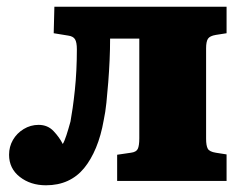

<svg xmlns="http://www.w3.org/2000/svg" viewBox="-20 -539 724 572"><path d="M117 13Q71 13 39 -12Q7 -37 7 -78Q7 -102 18.5 -122Q30 -142 50.5 -154.5Q71 -167 95 -167Q122 -167 139.5 -148.5Q157 -130 167 -110Q172 -118 178 -136.5Q184 -155 190 -177Q193 -193 196.5 -217.5Q200 -242 203 -270.5Q206 -299 207.5 -330Q209 -361 209 -392Q209 -413 203.5 -422Q198 -431 183 -433L140 -440L142 -519H655V-440L623 -435Q605 -432 599.5 -423.5Q594 -415 594 -395V-126Q594 -105 599 -96Q604 -87 623 -84L655 -79V0H329V-78L370 -84Q386 -86 390.5 -95.5Q395 -105 395 -127V-424H308Q308 -392 306.5 -359Q305 -326 302.5 -294Q300 -262 297 -233Q294 -204 289 -181Q281 -135 266 -99Q251 -63 230.5 -38Q210 -13 181.5 0Q153 13 117 13Z"/></svg>

Font: Literata 18pt ExtraBold
Style: Regular
Weight: 800
Designer: Latin by Veronika Burian and Jose Scaglione. Greek by Irene Vlachou. Cyrillic by Vera Evstafieva.
Foundry: TypeTogether
Version: Version 3.103;gftools[0.9.29]